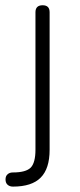

<svg xmlns="http://www.w3.org/2000/svg" viewBox="-38 -492 297 712"><path d="M10 200C10 200 10 200 10 200C1.5 200 -5 197.5 -10 193C-15 188.5 -17.5 182 -17.5 173.5C-17.5 173.5 -17.5 173.5 -17.5 173.5C-17.5 165 -15 158.5 -9.5 154C-4.5 149.5 2 147.5 10 147.5C10 147.5 10 147.5 10 147.5C42 147.5 64 141.5 76 129.5C87.5 117.5 93.5 95.5 93.5 63.5C93.5 63.5 93.5 63.5 93.5 63.5C93.5 63.5 93.5 -446.5 93.5 -446.5C93.5 -464 102.5 -472.5 120 -472.5C120 -472.5 120 -472.5 120 -472.5C137.5 -472.5 146 -464 146 -446.5C146 -446.5 146 -446.5 146 -446.5C146 -446.5 146 63.5 146 63.5C146 110 135 144.5 113 166.5C91 189 56.5 200 10 200Z"/></svg>

Font: Jura-Fortis-Regular
Style: Regular
Weight: 500
Designer: Daniel Johnson, Alexei Vanyashin, Mirko Velimirovic
Foundry: Daniel Johnson
Version: ""